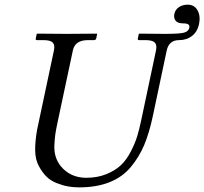

<svg xmlns="http://www.w3.org/2000/svg" viewBox="-20 -790 875 822"><path d="M746.6 -618.2Q703.6 -618.2 693.8 -574.2L634.3 -293Q619.1 -221.2 597.4 -169.4Q575.7 -117.7 539.8 -74.7Q503.9 -31.7 448.5 -9.8Q393.1 12.2 318.4 12.2Q293.9 12.2 271 8.1Q248 3.9 222.2 -6.3Q196.3 -16.6 178.5 -34.4Q160.6 -52.2 146 -79.6Q131.3 -106.9 130.6 -145Q129.9 -183.1 138.7 -233.9L210.9 -574.2Q215.8 -597.7 205.6 -607.9Q195.3 -618.2 166.5 -618.2H139.2Q130.9 -618.2 133.3 -626L137.2 -645L139.2 -646Q226.1 -645 265.1 -645L394.5 -646L396 -645L392.1 -626Q390.1 -618.2 382.3 -618.2H356.4Q301.3 -618.2 292 -574.2L226.6 -267.1Q219.7 -234.4 217 -216.3Q214.4 -198.2 212.9 -170.2Q211.4 -142.1 218.3 -119.9Q225.1 -97.7 239.7 -79.1Q280.8 -29.3 348.1 -28.8Q397 -28.8 435.3 -44.4Q473.6 -60.1 497.6 -82.8Q521.5 -105.5 539.8 -140.9Q558.1 -176.3 567.1 -205.8Q576.2 -235.4 584.5 -274.9L647.9 -574.2Q652.8 -597.7 642.6 -607.9Q632.3 -618.2 603.5 -618.2H576.2Q567.9 -618.2 570.3 -626L574.2 -645L576.2 -646Q647 -645 686 -645Q747.6 -645 767.3 -650.1Q787.1 -655.3 790.5 -670.9Q792.5 -681.2 786.1 -685.5Q779.8 -689.9 764.6 -689.9Q740.2 -689.9 731.4 -701.9Q722.7 -713.9 726.6 -731Q730.5 -749 746.1 -759.5Q761.7 -770 783.7 -770Q812 -770 825.7 -745.8Q839.4 -721.7 832 -686Q825.2 -654.3 802.2 -636.2Q779.3 -618.2 746.6 -618.2Z"/></svg>

Font: Linux Biolinum
Style: Italic
Weight: 400
Italic angle: -12°
Designer: Philipp H. Poll
Foundry: Philipp H. Poll
Version: Version 1.1.3 ; ttfautohint (v0.9)